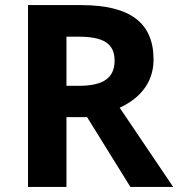

<svg xmlns="http://www.w3.org/2000/svg" viewBox="-20 -734 700 754"><path d="M298 -714H90V0H241V-274H322L492 0H660L450 -311C520 -343 583 -402 583 -500C583 -644 492 -714 298 -714ZM287 -590C385 -590 430 -564 430 -496C430 -431 390 -397 290 -397H241V-590Z"/></svg>

Font: Noto Sans Gujarati
Style: Bold
Weight: 700
Designer: Jelle Bosma - Monotype Design Team, Universal Thirst
Foundry: Monotype Imaging Inc.
Version: Version 2.106